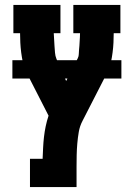

<svg xmlns="http://www.w3.org/2000/svg" viewBox="-20 -540 540 775"><path d="M101 215V101H152Q153 79 154 57Q155 35 157.5 13Q160 -9 164.5 -30.5Q169 -52 176 -73L84 -253Q76 -271 72 -290Q68 -309 65.5 -328.5Q63 -348 62 -367.5Q61 -387 61 -406H34V-520H224V-406H197Q198 -393 198.5 -380Q199 -367 200 -354Q201 -341 202 -327.5Q203 -314 208 -302L247 -213L294 -305Q298 -313 298 -321.5Q298 -330 299 -338.5Q300 -347 300.5 -355.5Q301 -364 301.5 -372.5Q302 -381 302.5 -389.5Q303 -398 303 -406H276V-520H466V-406H439Q439 -387 438 -367.5Q437 -348 434.5 -328.5Q432 -309 428 -290Q424 -271 416 -253L313 -52Q302 -31 298 -7.5Q294 16 292 39.5Q290 63 289.5 86.5Q289 110 289 133V215ZM470 -223H30V-297H470Z"/></svg>

Font: Iosevka Curly Slab Heavy
Style: Regular
Weight: 900
Monospace: yes
Designer: Belleve Invis
Foundry: Belleve Invis
Version: Version 22.1.2; ttfautohint (v1.8.4)